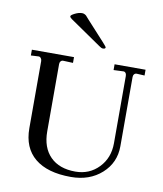

<svg xmlns="http://www.w3.org/2000/svg" viewBox="-91 -899 833 983"><g transform="rotate(10 325.5 -408.0)"><path d="M256 -826Q263 -826 269 -823Q275 -820 278 -817Q281 -814 292 -801L387 -697Q405 -677 405 -674Q405 -666 392 -666Q384 -666 372 -675L209 -787Q199 -794 199 -800Q199 -806 219 -816Q239 -826 256 -826ZM35 -567V-597H254V-567L205 -569Q196 -570 190.5 -564Q185 -558 185 -549V-199Q185 -115 231.5 -68Q278 -21 362 -21Q435 -21 483.5 -71.5Q532 -122 532 -198V-548Q532 -558 527 -564Q522 -570 514 -569L465 -567V-597H626V-567L587 -569Q578 -570 572.5 -564Q567 -558 567 -549V-189Q567 -103 504 -46.5Q441 10 344 10Q222 10 157 -43.5Q92 -97 92 -199V-548Q92 -557 86.5 -563.5Q81 -570 73 -569Z"/></g></svg>

Font: Unna
Style: Regular
Weight: 400
Designer: Jorge de Buen U.
Foundry: Omnibus-Type
Version: Version 2.006;PS 002.006;hotconv 1.0.70;makeotf.lib2.5.58329